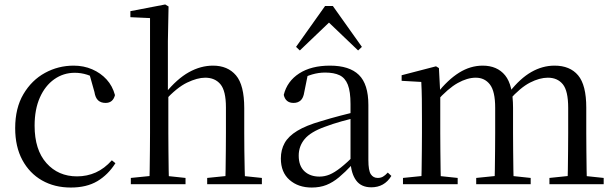

<svg xmlns="http://www.w3.org/2000/svg" viewBox="-20 -825 2757 860"><path d="M297 15Q224 15 168 -17Q112 -49 80 -108.5Q48 -168 48 -251Q48 -341 85 -403.5Q122 -466 181.5 -498.5Q241 -531 310 -531Q355 -531 393 -514.5Q431 -498 457.5 -469Q484 -440 495 -399Q486 -364 453 -364Q432 -364 419.5 -375.5Q407 -387 403 -413L378 -502L428 -462Q397 -482 370 -490.5Q343 -499 315 -499Q264 -499 223 -470Q182 -441 158.5 -388Q135 -335 135 -262Q135 -154 188 -94.5Q241 -35 325 -35Q370 -35 409 -52.5Q448 -70 481 -107L497 -94Q464 -42 416 -13.5Q368 15 297 15Z M566 0V-28L675 -39H708L811 -28V0ZM649 0Q650 -24 650.5 -65Q651 -106 651.5 -150.5Q652 -195 652 -229V-744L564 -748V-775L720 -805L735 -796L732 -641V-412L734 -399V-229Q734 -195 734.5 -150.5Q735 -106 735.5 -65Q736 -24 737 0ZM908 0V-28L1016 -39H1048L1153 -28V0ZM989 0Q990 -24 990.5 -64.5Q991 -105 991.5 -149.5Q992 -194 992 -229V-344Q992 -418 967.5 -447.5Q943 -477 899 -477Q864 -477 818 -455Q772 -433 717 -373L698 -407H720Q773 -472 826 -501.5Q879 -531 934 -531Q1000 -531 1037 -487.5Q1074 -444 1074 -341V-229Q1074 -194 1074.5 -149.5Q1075 -105 1076 -64.5Q1077 -24 1078 0Z M1376 15Q1316 15 1277 -19Q1238 -53 1238 -115Q1238 -154 1255 -184.5Q1272 -215 1311.5 -239Q1351 -263 1417 -282Q1459 -295 1505 -307Q1551 -319 1591 -328V-303Q1551 -293 1510 -281.5Q1469 -270 1435 -257Q1371 -234 1344.5 -202Q1318 -170 1318 -128Q1318 -82 1343.5 -58Q1369 -34 1411 -34Q1434 -34 1456 -43Q1478 -52 1506 -74Q1534 -96 1572 -134L1581 -87H1557Q1526 -54 1498.5 -31Q1471 -8 1442 3.5Q1413 15 1376 15ZM1643 14Q1598 14 1575.5 -16.5Q1553 -47 1550 -100V-103V-359Q1550 -415 1538 -445.5Q1526 -476 1501 -488Q1476 -500 1436 -500Q1407 -500 1378 -491.5Q1349 -483 1316 -465L1359 -492L1343 -413Q1339 -386 1326.5 -375Q1314 -364 1295 -364Q1259 -364 1251 -400Q1266 -461 1320 -496Q1374 -531 1458 -531Q1545 -531 1587.5 -489.5Q1630 -448 1630 -355V-108Q1630 -61 1641 -44.5Q1652 -28 1672 -28Q1685 -28 1695 -33.5Q1705 -39 1717 -52L1733 -37Q1717 -11 1694.5 1.5Q1672 14 1643 14ZM1584 -599 1426 -750H1481L1323 -599L1306 -615L1436 -798H1471L1601 -615Z M1785 0V-28L1893 -39H1926L2030 -28V0ZM1867 0Q1868 -24 1868.5 -65Q1869 -106 1869.5 -150.5Q1870 -195 1870 -229V-290Q1870 -341 1869.5 -381Q1869 -421 1867 -458L1779 -463V-488L1933 -528L1946 -520L1952 -406V-403V-229Q1952 -195 1952.5 -150.5Q1953 -106 1953.5 -65Q1954 -24 1955 0ZM2113 0V-28L2221 -39H2254L2357 -28V0ZM2195 0Q2196 -24 2196.5 -64.5Q2197 -105 2197.5 -149.5Q2198 -194 2198 -229V-342Q2198 -416 2174.5 -446.5Q2151 -477 2111 -477Q2073 -477 2030 -453Q1987 -429 1935 -371L1926 -406H1937Q1986 -468 2036.5 -499.5Q2087 -531 2142 -531Q2207 -531 2242.5 -487.5Q2278 -444 2278 -342V-229Q2278 -194 2278.5 -149.5Q2279 -105 2279.5 -64.5Q2280 -24 2281 0ZM2441 0V-28L2547 -39H2580L2684 -28V0ZM2521 0Q2523 -24 2523.5 -64.5Q2524 -105 2524.5 -149.5Q2525 -194 2525 -229V-342Q2525 -418 2501 -447.5Q2477 -477 2434 -477Q2397 -477 2354 -455Q2311 -433 2261 -377L2250 -413H2262Q2310 -474 2360 -502.5Q2410 -531 2464 -531Q2533 -531 2569.5 -487.5Q2606 -444 2606 -343V-229Q2606 -194 2606.5 -149.5Q2607 -105 2607.5 -64.5Q2608 -24 2609 0Z"/></svg>

Font: Noto Serif SC ExtraLight
Style: Regular
Weight: 400
Version: Version 2.002-H1;hotconv 1.1.0;makeotfexe 2.6.0